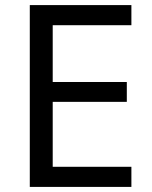

<svg xmlns="http://www.w3.org/2000/svg" viewBox="-20 -734 596 754"><path d="M496 0H97V-714H496V-635H187V-412H478V-334H187V-79H496Z"/></svg>

Font: Noto Sans Canadian Aboriginal
Style: Regular
Weight: 400
Designer: Monotype Design Team, Typotheque's Kevin King
Foundry: Monotype Imaging Inc.
Version: Version 2.002